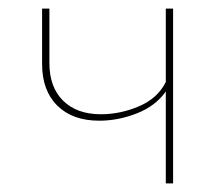

<svg xmlns="http://www.w3.org/2000/svg" viewBox="-20 -427 516 447"><path d="M383 -407V0H366V-214Q342 -180 298.5 -163Q255 -146 211 -146Q149 -146 113.5 -181Q78 -216 78 -278V-407H95V-280Q95 -224 127 -192.5Q159 -161 215 -161Q260 -161 303.5 -179.5Q347 -198 366 -236V-407Z"/></svg>

Font: Ysabeau Thin
Style: Regular
Weight: 200
Designer: Christian Thalmann (Catharsis Fonts)
Version: Version 0.003